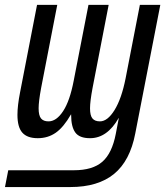

<svg xmlns="http://www.w3.org/2000/svg" viewBox="-47 -548 667 775"><path d="M391.6 -528.3 326.7 -193.4Q316.4 -138.7 316.4 -110.8Q316.4 -81.5 326.2 -69.8Q335.9 -58.1 356.4 -58.1Q387.2 -58.1 415.5 -104Q443.8 -149.9 460 -231.9L517.6 -528.3H600.1L499 -9.3Q478 101.1 413.3 154.1Q348.6 207 236.8 207H-26.9L-13.7 139.2H251.5Q326.7 139.2 366 105Q405.3 70.8 420.4 -7.8L432.6 -71.8H432.1Q385.7 9.8 316.4 9.8Q273.4 9.8 256.8 -13.4Q240.2 -36.6 240.2 -83V-85.9H239.3Q209.5 -34.2 178 -12.2Q146.5 9.8 105.5 9.8Q63 9.8 43.2 -12.5Q23.4 -34.7 23.4 -84.5Q23.4 -121.6 34.2 -176.3L102.5 -528.3H184.1L119.1 -193.4Q108.9 -138.7 108.9 -110.8Q108.9 -81.5 118.7 -69.8Q128.4 -58.1 148.9 -58.1Q180.7 -58.1 207.8 -99.4Q234.9 -140.6 250.5 -222.2L310.1 -528.3Z"/></svg>

Font: Cousine
Style: Italic
Weight: 400
Italic angle: -12°
Monospace: yes
Designer: Steve Matteson
Foundry: Monotype Imaging Inc.
Version: Version 1.21